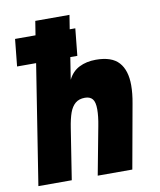

<svg xmlns="http://www.w3.org/2000/svg" viewBox="-87 -859 774 929"><g transform="rotate(-10 300.0 -395.0)"><path d="M118.5 -588H25L38.5 -721H139L150 -790H318L307 -721H334.5L321 -588H286.5L269.5 -479.5Q288.5 -518.5 323.8 -536.2Q359 -554 405.5 -554Q483.5 -554 518.2 -515.2Q553 -476.5 553 -403Q553 -362.5 544 -314.5L487.5 0H317.5L362 -236Q371 -282.5 371 -316.5Q371 -352.5 358.8 -367.2Q346.5 -382 321.5 -382Q292.5 -382 274.5 -366.8Q256.5 -351.5 246.2 -323Q236 -294.5 229 -249L190 0H26Z"/></g></svg>

Font: JuliaMono Black
Style: Italic
Weight: 900
Italic angle: -9°
Monospace: yes
Designer: cormullion
Foundry: corm
Version: Version 0.057; ttfautohint (v1.8.4)